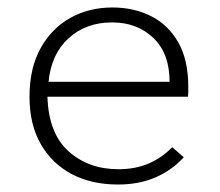

<svg xmlns="http://www.w3.org/2000/svg" viewBox="-20 -484 590 514"><path d="M296 10Q225 10 172 -18Q119 -46 89 -98.5Q59 -151 59 -225Q59 -302 89 -355.5Q119 -409 169 -436.5Q219 -464 281 -464Q338 -464 384 -441Q430 -418 457 -371Q484 -324 484 -252Q484 -244 484 -238.5Q484 -233 483 -225H107Q110 -127 163.5 -79Q217 -31 297 -31Q343 -31 378.5 -46.5Q414 -62 441 -90L472 -63Q440 -28 396 -9Q352 10 296 10ZM110 -265H434Q434 -341 390.5 -382.5Q347 -424 280 -424Q210 -424 163.5 -381.5Q117 -339 110 -265Z"/></svg>

Font: Inconsolata SemiExpanded Light
Style: Regular
Weight: 300
Width: 6
Monospace: yes
Designer: Raph Levien, Cyreal, Brenton Simpson
Foundry: Raph Levien, Cyreal, Google
Version: Version 3.001; ttfautohint (v1.8.2.53-6de2)